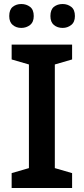

<svg xmlns="http://www.w3.org/2000/svg" viewBox="-20 -936 417 956"><path d="M339 0H38V-74L124 -99V-615L38 -640V-714H339V-640L253 -615V-99L339 -74ZM26 -856Q26 -888 43.5 -902Q61 -916 86 -916Q111 -916 129.5 -902Q148 -888 148 -856Q148 -826 129.5 -811.5Q111 -797 86 -797Q61 -797 43.5 -811.5Q26 -826 26 -856ZM231 -856Q231 -888 248.5 -902Q266 -916 292 -916Q316 -916 334.5 -902Q353 -888 353 -856Q353 -826 334.5 -811.5Q316 -797 292 -797Q266 -797 248.5 -811.5Q231 -826 231 -856Z"/></svg>

Font: Noto Sans Lao Looped SemiBold
Style: Regular
Weight: 600
Designer: Mark Frömberg, Ben Mitchell
Foundry: The Fontpad Ltd
Version: Version 1.002; ttfautohint (v1.8.4.7-5d5b)